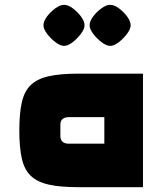

<svg xmlns="http://www.w3.org/2000/svg" viewBox="-20 -775 682 795"><path d="M303 0Q230 0 182.5 -10.5Q135 -21 108 -46.5Q81 -72 70.5 -118Q60 -164 60 -235Q60 -306 70.5 -352Q81 -398 108 -423.5Q135 -449 182.5 -459.5Q230 -470 303 -470H572V0ZM265 -180H412V-290H265Q248 -290 239 -282Q230 -274 230 -259V-211Q230 -196 239 -188Q248 -180 265 -180ZM245 -585Q230 -585 210 -600Q190 -615 175 -635Q160 -655 160 -670Q160 -687 174.5 -706.5Q189 -726 209 -740.5Q229 -755 245 -755Q262 -755 281.5 -740.5Q301 -726 315.5 -706.5Q330 -687 330 -670Q330 -655 315 -635Q300 -615 280.5 -600Q261 -585 245 -585ZM436 -585Q421 -585 401 -600Q381 -615 366 -635Q351 -655 351 -670Q351 -687 365.5 -706.5Q380 -726 400 -740.5Q420 -755 436 -755Q453 -755 472.5 -740.5Q492 -726 506.5 -706.5Q521 -687 521 -670Q521 -655 506 -635Q491 -615 471.5 -600Q452 -585 436 -585Z"/></svg>

Font: Changa ExtraBold
Style: Regular
Weight: 800
Designer: Eduardo Rodriguez Tunni
Foundry: Eduardo Rodriguez Tunni
Version: Version 3.002; ttfautohint (v1.8.2)